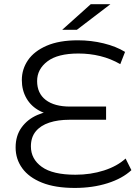

<svg xmlns="http://www.w3.org/2000/svg" viewBox="-20 -901 674 927"><path d="M341 6.4Q246.5 6.4 183 -19Q119.6 -44.3 87.5 -88.6Q55.4 -132.8 55.4 -189.1Q55.4 -245.8 84.2 -285.6Q113 -325.4 161.2 -346.2Q209.5 -367.1 266.5 -367.1L271.1 -343.3Q214.6 -343.3 172.6 -365.2Q130.5 -387 108 -426Q85.4 -465 85.4 -514.8Q85.4 -567 115.1 -610.5Q144.9 -654 205.3 -680.2Q265.8 -706.4 356 -706.4Q420.3 -706.4 480.3 -691.7Q540.4 -677.1 583.8 -650.4L560.7 -591.3Q515 -617.6 464.4 -630.1Q413.9 -642.6 358.7 -642.6Q258.6 -642.6 208.9 -604.7Q159.2 -566.8 159.2 -509.8Q159.2 -450.5 200.8 -418.5Q242.5 -386.5 318 -386.5H492.2V-322.8H315.1Q260.1 -322.8 218.1 -309Q176 -295.1 152.6 -266.7Q129.2 -238.3 129.2 -194.1Q129.2 -133.2 181.9 -95.3Q234.6 -57.4 344.3 -57.4Q417.9 -57.4 482 -78Q546.1 -98.7 586.3 -135.6L614.4 -79.5Q571 -39.1 499.2 -16.3Q427.4 6.4 341 6.4ZM280.2 -757 418 -880.6H512.9L351 -757Z"/></svg>

Font: Montserrat Alternates Thin
Style: Regular
Weight: 100
Designer: Julieta Ulanovsky
Foundry: Julieta Ulanovsky
Version: Version 9.000